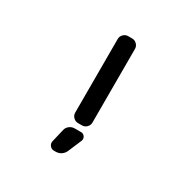

<svg xmlns="http://www.w3.org/2000/svg" viewBox="-216 -982 1432 1440"><g transform="rotate(30 500.0 -262.0)"><path d="M542 26.4Q562.5 26.4 574.2 43.9Q581.1 53.7 581.1 64.5Q581.1 72.3 578.1 80.1L529.3 195.3Q519.5 219.7 498 234.4Q476.6 249 450.2 249H435.5Q413.1 249 399.4 231.4Q389.6 218.8 389.6 204.1Q389.6 198.2 390.6 193.4L417 82Q421.9 57.6 441.9 42Q461.9 26.4 487.3 26.4ZM488.3 -20.5Q464.8 -20.5 447.8 -37.6Q430.7 -54.7 430.7 -78.1V-715.8Q430.7 -739.3 447.8 -756.3Q464.8 -773.4 488.3 -773.4H522.5Q545.9 -773.4 563 -756.3Q580.1 -739.3 580.1 -715.8V-78.1Q580.1 -54.7 563 -37.6Q545.9 -20.5 522.5 -20.5Z"/></g></svg>

Font: Gen Jyuu Gothic Monospace Bold
Style: Bold
Weight: 700
Designer: [Source Han Sans]
Ryoko NISHIZUKA  (kana & ideographs); Paul D. Hunt (Latin, Greek & Cyrillic); Wenlong ZHANG  (bopomofo
Version: Version 1.002.20150607